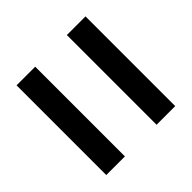

<svg xmlns="http://www.w3.org/2000/svg" viewBox="-67 -690 575 575"><g transform="rotate(45 220.5 -403.0)"><path d="M30 -470V-549H410V-470ZM30 -257V-336H410V-257Z"/></g></svg>

Font: Noto Sans Tamil UI ExtraCondensed Medium
Style: Regular
Weight: 500
Width: 2
Designer: Jelle Bosma - Monotype Design Team
Foundry: Monotype Imaging Inc.
Version: Version 2.004; ttfautohint (v1.8.4.7-5d5b)